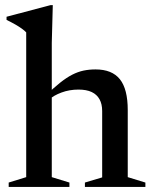

<svg xmlns="http://www.w3.org/2000/svg" viewBox="-20 -742 607 762"><path d="M317 -17.5 385.5 -38V-301.5Q385.5 -329 375 -348Q364.5 -367 343.8 -376.8Q323 -386.5 291.5 -386.5Q255.5 -386.5 224 -374.8Q192.5 -363 175.5 -347L160.5 -362Q192.5 -393 218.2 -413.5Q244 -434 266.5 -445.5Q289 -457 311.5 -461.8Q334 -466.5 359 -466.5Q424.5 -466.5 455.8 -427.5Q487 -388.5 487 -305V-39L557 -17.5V0H317ZM255.5 0H14.5V-17.5L84 -39V-613.5Q77.5 -620.5 66.8 -628.2Q56 -636 40.8 -644.8Q25.5 -653.5 6 -663V-675.5L180 -721.5H189.5L185.5 -572V-39L255.5 -17.5Z"/></svg>

Font: Newsreader 36pt Medium
Style: Regular
Weight: 500
Designer: Hugues Gentile
Foundry: Production Type
Version: Version 1.003